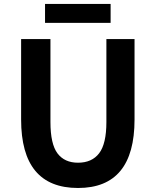

<svg xmlns="http://www.w3.org/2000/svg" viewBox="-20 -938 787 972"><path d="M375 13.7Q86.9 13.7 86.9 -333V-740.2H235.4V-320.3Q235.4 -209 271 -161.6Q306.6 -114.3 375 -114.3Q445.3 -114.3 481.9 -162.1Q518.6 -210 518.6 -320.3V-740.2H661.1V-333Q661.1 13.7 375 13.7ZM208 -822.3V-918H540V-822.3Z"/></svg>

Font: Nasu
Style: Bold
Weight: 700
Designer: Ryoko NISHIZUKA (kana &amp; ideographs); Paul D. Hunt (Latin, Greek &amp; Cyrillic); Wenlong ZHANG (bopomofo); Sandoll C
Version: Version 2014.1215